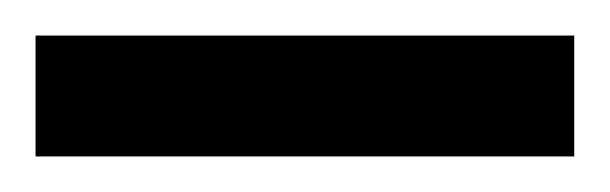

<svg xmlns="http://www.w3.org/2000/svg" viewBox="-20 70 343 108"><path d="M303 90H0V158H303Z"/></svg>

Font: Noto Sans Oriya ExtCond Blk
Style: Regular
Weight: 900
Width: 2
Designer: Amélie Bonet and Sol Matas
Foundry: Google LLC
Version: Version 2.006